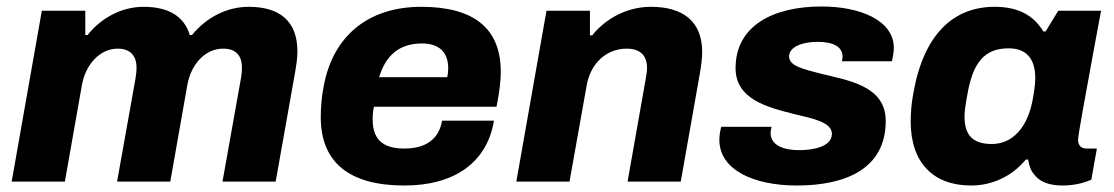

<svg xmlns="http://www.w3.org/2000/svg" viewBox="-20 -560 3434 592"><path d="M16 0H180L233 -300C245 -363 289 -410 343 -410C379 -410 401 -391 401 -351C401 -342 400 -331 398 -319L341 0H505L558 -300C570 -363 613 -410 668 -410C705 -410 726 -391 726 -351C726 -342 725 -331 723 -319L666 0H830L890 -338C894 -361 897 -382 897 -402C897 -494 843 -539 747 -539C679 -539 616 -506 572 -452H565C548 -510 499 -539 423 -539C356 -539 293 -506 250 -452H243V-527H109Z M1227 12C1381 12 1482 -59 1503 -188H1343C1334 -133 1295 -102 1227 -102C1158 -102 1129 -132 1129 -192C1129 -204 1130 -219 1133 -231H1511C1521 -281 1524 -313 1524 -339C1524 -475 1438 -539 1279 -539C1112 -539 1006 -446 978 -294C972 -263 969 -231 969 -199C969 -55 1062 12 1227 12ZM1149 -322C1169 -388 1210 -426 1281 -426C1332 -426 1362 -401 1362 -349C1362 -341 1361 -331 1359 -322Z M1572 0H1736L1789 -297C1801 -366 1851 -410 1912 -410C1952 -410 1975 -391 1975 -350C1975 -340 1973 -329 1971 -317L1915 0H2079L2138 -334C2142 -358 2145 -380 2145 -400C2145 -494 2086 -539 1987 -539C1917 -539 1850 -506 1806 -451H1799V-527H1665Z M2437 12C2585 12 2711 -38 2711 -187C2711 -296 2595 -312 2510 -333C2458 -347 2413 -356 2413 -386C2413 -416 2455 -431 2501 -431C2549 -431 2578 -416 2578 -385C2578 -382 2577 -377 2576 -371H2730C2731 -377 2736 -396 2736 -412C2736 -498 2631 -540 2513 -540C2366 -540 2248 -482 2248 -350C2248 -255 2343 -230 2426 -209C2489 -194 2545 -183 2545 -147C2545 -108 2488 -97 2444 -97C2396 -97 2356 -112 2356 -150C2356 -154 2357 -162 2359 -169H2204C2201 -160 2198 -143 2198 -129C2198 -36 2304 12 2437 12Z M2974 12C3039 12 3100 -16 3143 -68H3150C3153 -50 3158 -34 3168 -23C3186 2 3217 12 3257 12C3291 12 3323 4 3345 -6L3362 -102H3331C3315 -102 3304 -110 3304 -129C3304 -144 3329 -277 3351 -398L3375 -527H3243L3204 -463H3197C3165 -516 3115 -539 3047 -539C2919 -539 2828 -454 2796 -272C2790 -240 2788 -211 2788 -185C2788 -57 2859 12 2974 12ZM3038 -116C2978 -116 2954 -145 2954 -200C2954 -213 2955 -229 2965 -281C2982 -366 3015 -411 3090 -411C3147 -411 3172 -376 3172 -320C3172 -306 3171 -291 3164 -252C3149 -170 3104 -116 3038 -116Z"/></svg>

Font: Archivo ExtraBold
Style: Italic
Weight: 800
Italic angle: -10°
Designer: Hector Gatti
Foundry: Omnibus-Type
Version: Version 2.001